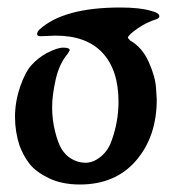

<svg xmlns="http://www.w3.org/2000/svg" viewBox="-20 -472 460 512"><path d="M128 -377Q102 -376 90.5 -375.5Q79 -375 79 -381Q79 -387 85 -393Q149 -452 301 -452Q353 -452 383 -443L393 -440Q405 -435 405 -429Q405 -424 398 -421Q371 -413 346 -395.5Q321 -378 321 -371L327 -364Q359 -346 376.5 -307Q394 -268 396 -238L398 -207Q398 -108 343 -44Q288 20 193 20Q145 20 110 3Q75 -14 58.5 -35.5Q42 -57 32 -84Q20 -121 20 -160.5Q20 -200 33.5 -240Q47 -280 64.5 -299Q82 -318 104 -330Q132 -345 149 -345Q166 -345 166 -338L160 -328Q138 -302 128.5 -260Q119 -218 119 -185.5Q119 -153 127 -121Q135 -89 145 -73.5Q155 -58 168 -50Q187 -38 208 -38Q229 -38 249 -54.5Q269 -71 278 -98Q296 -148 296 -201Q296 -285 253.5 -331Q211 -377 128 -377Z"/></svg>

Font: Aladin
Style: Regular
Weight: 400
Designer: Angel Koziupa and Alejandro Paul
Foundry: Angel Koziupa and Alejandro Paul
Version: Version 1.000